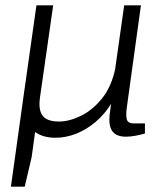

<svg xmlns="http://www.w3.org/2000/svg" viewBox="-20 -505 616 722"><path d="M180 -485 130 -136Q124 -90 141 -69Q158 -48 202 -48Q240 -48 283.5 -69Q327 -90 363 -134Q399 -178 414 -249L398 -115Q374 -76 340 -47Q306 -18 267 -2.5Q228 13 189 13Q144 13 115 -6.5Q86 -26 74 -59Q62 -92 67 -132L117 -485ZM510 -485 457 -102Q453 -74 456.5 -57.5Q460 -41 483 -41H525V-3Q508 2 489 5.5Q470 9 454 9Q416 9 401.5 -13Q387 -35 393 -79L398 -116L397 -132L447 -485ZM122 -81 99 86 73 197H21L72 -168Z"/></svg>

Font: Exo 2 Light
Style: Italic
Weight: 300
Italic angle: -8°
Designer: Natanael Gama
Foundry: Natanael Gama
Version: Version 2.010